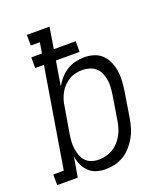

<svg xmlns="http://www.w3.org/2000/svg" viewBox="-167 -829 803 931"><g transform="rotate(-20 235.0 -363.5)"><path d="M217 8Q193 8 170.5 1Q148 -6 132 -22Q116 -38 106.5 -59.5Q97 -81 94 -104L76 0H-30V-55H24L109 -570H64V-625H119L128 -680H81V-735H198L180 -625H293V-570H171L150 -444Q162 -465 178.5 -483.5Q195 -502 215.5 -514.5Q236 -527 259.5 -532.5Q283 -538 306 -538Q306 -538 306 -538Q306 -538 306 -538Q331 -538 355.5 -530Q380 -522 397 -504.5Q414 -487 423.5 -464Q433 -441 436.5 -416Q440 -391 438 -364.5Q436 -338 432 -312L411 -182Q407 -159 400 -135.5Q393 -112 380.5 -90Q368 -68 350.5 -48.5Q333 -29 311.5 -16Q290 -3 265.5 2.5Q241 8 217 8ZM203 -47Q221 -47 239.5 -51.5Q258 -56 274.5 -65.5Q291 -75 304.5 -89.5Q318 -104 327.5 -121Q337 -138 342.5 -155.5Q348 -173 351 -191L372 -321Q375 -341 376 -360Q377 -379 374 -397Q371 -415 363.5 -432Q356 -449 342.5 -460.5Q329 -472 311 -477.5Q293 -483 274 -483Q257 -483 239 -479Q221 -475 205.5 -465.5Q190 -456 177 -442.5Q164 -429 155.5 -413Q147 -397 141.5 -380Q136 -363 134 -345L112 -215Q109 -196 107.5 -176.5Q106 -157 108.5 -138.5Q111 -120 117.5 -102.5Q124 -85 136 -72Q148 -59 166 -53Q184 -47 203 -47Z"/></g></svg>

Font: Iosevka Slab Light
Style: Italic
Weight: 300
Italic angle: -9°
Monospace: yes
Designer: Belleve Invis
Foundry: Belleve Invis
Version: Version 11.1.1; ttfautohint (v1.8.3)